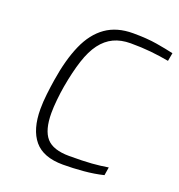

<svg xmlns="http://www.w3.org/2000/svg" viewBox="-134 -852 907 971"><g transform="rotate(20 319.5 -367.0)"><path d="M311 6Q205 6 156.5 -52Q108 -110 108 -220Q108 -258 113 -301Q118 -344 124 -381Q142 -496 177.5 -576.5Q213 -657 272 -698.5Q331 -740 418 -740Q493 -740 546.5 -731Q600 -722 639 -713L631 -669Q582 -678 532.5 -683Q483 -688 424 -688Q372 -688 333 -669.5Q294 -651 265 -612.5Q236 -574 216 -512.5Q196 -451 181 -366Q175 -331 171 -291Q167 -251 167 -220Q167 -128 203 -87Q239 -46 326 -46Q401 -46 447 -49.5Q493 -53 534 -60L527 -16Q478 -4 421 1Q364 6 311 6Z"/></g></svg>

Font: Exo Thin Light
Style: Italic
Weight: 300
Italic angle: -9°
Version: Version 2.000